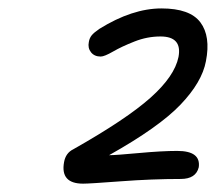

<svg xmlns="http://www.w3.org/2000/svg" viewBox="-20 -838 515 458"><path d="M178.2 -399.9Q123.5 -399.9 132.8 -451.2Q136.7 -473.1 154.8 -481.9Q281.7 -553.7 339.1 -605Q396.5 -656.2 405.8 -702.1Q415 -751 362.8 -751Q331.1 -751 300.8 -739Q270.5 -727.1 249.8 -715.1Q229 -703.1 220.2 -703.1Q205.1 -703.1 197 -713.4Q189 -723.6 191.9 -737.8Q193.4 -747.1 198.7 -753.7Q204.1 -760.3 216.8 -769Q295.4 -817.9 365.2 -817.9Q433.1 -817.9 458 -784.7Q482.9 -751.5 471.2 -691.9Q461.9 -642.1 410.6 -588.4Q359.4 -534.7 240.2 -467.8Q255.9 -467.8 311 -472.9Q366.2 -478 402.8 -478Q459.5 -478 454.1 -439Q447.3 -411.1 411.1 -411.1Q342.3 -411.1 268.1 -405.5Q193.8 -399.9 178.2 -399.9Z"/></svg>

Font: Shantell Sans Irregular
Style: Italic
Weight: 300
Italic angle: -11.31°
Designer: Stephen Nixon, Anya Danilova, Shantell Martin
Foundry: Arrow Type
Version: Version 1.006;[9816181b4]